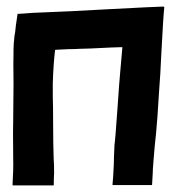

<svg xmlns="http://www.w3.org/2000/svg" viewBox="-20 -560 536 582"><path d="M476 -540 477 -539 478 -538Q475 -512 469 -397L466 -338L462 -280Q457 -195 453 -155Q449 -122 445 -69Q445 -66 444.5 -61.5Q444 -57 443.5 -49.5Q443 -42 443 -36L441 0Q441 1 439 1H323Q321 1 321 0Q323 -18 325 -62Q325 -72 325.5 -85.5Q326 -99 326.5 -107.5Q327 -116 327 -121Q329 -130 336 -230Q340 -282 341 -301Q344 -332 344 -337L351 -417H347Q333 -417 254 -413L220 -412Q207 -411 188 -411L147 -409Q142 -368 140 -308V-267Q141 -242 141 -189Q141 -157 141.5 -128Q142 -99 142.5 -86Q143 -73 143 -72Q144 -65 144 -36Q143 -19 143 0Q143 2 142 2H20Q18 2 18 0Q21 -48 20 -79Q19 -175 20 -197Q21 -266 21 -308Q20 -372 21 -404V-411Q21 -426 24 -452L26 -463L28 -482L33 -516V-518H34Q42 -518 78 -521L195 -526L307 -532Q459 -540 473 -540Z"/></svg>

Font: Tovari Sans
Style: Bold
Weight: 700
Designer: Verneri Kontto, Denis Ignatov
Foundry: Verneri Kontto
Version: Version 1.10 May 7, 2019